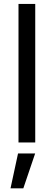

<svg xmlns="http://www.w3.org/2000/svg" viewBox="-20 -748 282 1008"><path d="M165 -727.5V0H77.1V-727.5ZM35.2 240.7 74.7 57.6H164.6L102.5 240.7Z"/></svg>

Font: Inter Variable
Style: Regular
Weight: 400
Designer: Rasmus Andersson
Foundry: rsms
Version: Version 4.001;git-9221beed3